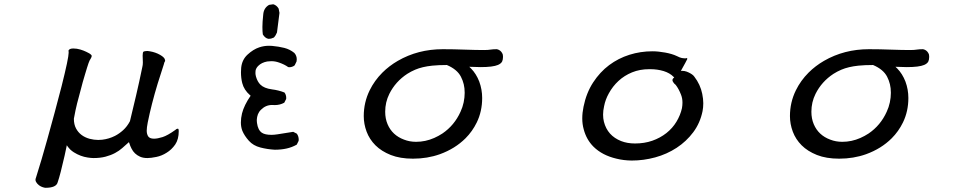

<svg xmlns="http://www.w3.org/2000/svg" viewBox="-20 -707 4540 901"><path d="M649.4 -445.8 650.4 -413.6Q650.4 -402.3 647.9 -392.6Q633.3 -321.3 618.7 -259.3L589.8 -138.2Q576.7 -113.3 558.1 -96.4Q539.6 -79.6 519.5 -69.3Q491.7 -55.2 459.5 -51.3Q450.7 -50.3 440.9 -50.3Q421.4 -50.3 400.4 -55.7Q356.4 -67.9 336.9 -104Q326.7 -123 326.7 -149.4V-149.9Q334.5 -192.9 341.8 -221.7Q349.6 -252 361.8 -296.9Q365.7 -314 379.4 -359.4L388.7 -390.1Q396.5 -415 400.4 -422.9Q402.3 -426.8 405.3 -431.2Q410.6 -439.9 410.6 -445.3L407.7 -449.7Q401.4 -456.5 384.8 -463.9Q373 -469.7 356.9 -474.6Q340.8 -479.5 323.7 -479.5Q305.7 -479.5 301.3 -469.7Q301.3 -467.8 301.8 -466.3Q302.2 -463.4 302.2 -460Q302.2 -434.6 269 -302.2Q254.4 -244.1 236.3 -178.2L201.7 -52.2Q175.3 43 148.9 126.5Q146.5 132.3 146.5 136.7Q146.5 142.1 149.4 147Q154.8 156.2 163.3 162.6Q171.9 168.9 180.9 171.6Q189.9 174.3 193.4 174.3Q243.7 174.3 250.5 148.9Q263.2 112.3 283.2 23.4L291.5 -15.6L293.5 -25.4L299.3 -17.1L309.1 -5.9Q317.9 2.4 326.7 7.8Q357.9 27.3 391.6 32.2Q407.7 34.7 418.9 34.7Q450.7 34.7 475.6 28.1Q500.5 21.5 520 11Q539.6 0.5 553.7 -12.2Q568.4 -24.9 585 -40L587.4 -33.7Q590.8 -22 597.2 -9.8Q609.9 16.1 637.2 28.3Q651.4 34.7 671.9 34.7Q688 34.7 713.4 29.5Q738.8 24.4 761.7 9.8Q785.2 -4.4 802.2 -28.8Q818.8 -53.2 818.8 -91.8Q818.8 -100.1 816.4 -102.5L814.9 -103Q814.5 -103 813 -103Q808.6 -103 802.7 -97.2Q766.6 -71.3 742.9 -63.7Q719.2 -56.2 702.6 -56.2Q682.1 -56.2 674.8 -67.9Q668.5 -79.1 668.5 -93.5Q668.5 -107.9 673.3 -132.3Q690.4 -217.3 719.7 -314Q742.2 -386.2 749.5 -407.2Q750 -412.6 753.4 -418Q754.9 -419.9 754.9 -421.9Q754.9 -423.8 754.4 -425.3Q753.4 -437 731 -449.7Q709.5 -461.9 683.1 -466.3Q675.8 -467.8 672.1 -467.8Q668.5 -467.8 666 -467.3Q660.6 -467.3 654.8 -465.3Q651.4 -464.4 650.4 -458.5Q649.4 -452.6 649.4 -445.8Z M1256.8 -214.4 1269.5 -213.9Q1293.9 -213.9 1314 -225.1L1322.8 -242.2Q1323.2 -244.6 1323.2 -247.1Q1323.2 -262.2 1314.9 -272.9Q1287.6 -283.7 1256.3 -287.6Q1219.2 -292.5 1201.7 -310.1Q1188 -323.7 1181.2 -347.7Q1178.7 -357.4 1178.7 -363.8Q1178.7 -370.1 1179.2 -375Q1181.2 -387.2 1191.9 -397.9Q1207.5 -413.6 1233.9 -418.5Q1243.7 -419.9 1253.4 -419.9Q1271.5 -419.9 1289.1 -413.6Q1314.9 -404.8 1332.5 -392.1Q1335 -391.6 1339.4 -391.6Q1343.8 -391.6 1350.3 -393.6Q1356.9 -395.5 1362.8 -400.4L1371.6 -418.5Q1372.6 -423.3 1372.6 -428.7Q1372.6 -445.8 1361.3 -458.5Q1340.3 -475.6 1314.2 -482.2Q1288.1 -488.8 1256.3 -491.7Q1249 -492.2 1241.7 -492.2Q1218.8 -492.2 1196.8 -484.9Q1168.5 -475.6 1141.6 -450.7Q1115.7 -426.8 1111.8 -389.2Q1110.8 -377.4 1110.8 -368.2Q1110.8 -340.8 1116.7 -317.4Q1125 -284.7 1153.3 -260.3L1156.2 -257.8Q1125.5 -213.4 1115.7 -174.8Q1110.4 -152.8 1110.4 -132.1Q1110.4 -111.3 1117.2 -93.3Q1127 -69.8 1147.9 -46.4Q1168.5 -23.4 1201.7 -14.9Q1234.9 -6.3 1269.5 -4.4Q1299.3 -4.4 1324.7 -10Q1350.1 -15.6 1372.6 -28.3L1381.3 -45.9Q1381.8 -48.8 1381.8 -51.3Q1381.8 -67.4 1373 -79.6L1356 -88.4Q1323.2 -82.5 1282.2 -76.7Q1265.6 -74.2 1254.4 -74.2Q1223.6 -74.2 1209 -84Q1190.4 -96.7 1186 -129.9Q1185.1 -136.7 1185.1 -140.1Q1185.1 -143.6 1185.3 -147.7Q1185.5 -151.9 1186.8 -158.4Q1188 -165 1190.4 -170.9Q1195.3 -183.1 1205.1 -192.4Q1227.1 -214.4 1256.8 -214.4ZM1241.7 -524.9Q1253.4 -524.9 1265.1 -530.8Q1274.4 -540.5 1279.8 -554.7L1291.5 -646.5L1287.6 -666.5Q1278.3 -682.6 1262.2 -687L1242.7 -684.1Q1217.8 -669.9 1215.3 -639.2Q1211.4 -602.5 1211.4 -580.3Q1211.4 -558.1 1213.4 -545.4Q1223.6 -528.3 1238.8 -524.9Q1240.2 -524.9 1241.7 -524.9Z M2182.1 -393.6Q2215.3 -392.1 2235.4 -392.1Q2293 -392.1 2316.9 -402.3Q2331.5 -408.7 2336.4 -418.5Q2340.3 -427.2 2340.3 -438.5Q2340.3 -440.9 2340.3 -442.9V-443.4Q2340.3 -452.1 2336.4 -458Q2332.5 -464.8 2327.4 -468.8Q2322.3 -472.7 2317.6 -474.4Q2313 -476.1 2311.5 -476.1Q2294.4 -476.1 2285.2 -474.6Q2270 -472.2 2252.2 -472.2Q2234.4 -472.2 2210.4 -472.7Q2186.5 -473.1 2160.6 -474.1Q2108.9 -476.1 2057.6 -476.1Q1941.4 -476.1 1846.7 -421.4Q1806.2 -397.9 1774.4 -366.2Q1737.3 -329.1 1714.8 -283.2Q1687 -226.6 1687 -162.1Q1687 -125 1700.4 -89.1Q1713.9 -53.2 1741.9 -25.1Q1770 2.9 1813.7 20.3Q1857.4 37.6 1918 37.6Q1985.4 37.6 2044.4 16.6Q2115.7 -9.3 2164.6 -58.1Q2196.8 -90.3 2217.3 -132.3Q2242.7 -184.6 2242.7 -247.1Q2242.7 -287.1 2229 -324.2Q2214.8 -360.8 2190.4 -385.7ZM2141.1 -182.6Q2112.3 -118.7 2056.2 -80.6Q2037.6 -68.4 2017.6 -59.6Q1976.6 -41.5 1932.6 -41.5Q1902.3 -41.5 1876 -51.8Q1820.8 -72.3 1798.8 -124Q1787.6 -150.4 1787.6 -182.6Q1787.6 -227.5 1807.1 -266.6Q1835.9 -324.2 1891.1 -360.4Q1908.7 -371.6 1928.2 -379.9Q1961.4 -394 2008.3 -398.9Q2038.1 -401.9 2076.2 -401.9H2077.1Q2125.5 -381.3 2143.1 -346.7Q2151.9 -329.6 2156.2 -311.5Q2160.6 -293.5 2160.6 -271.5Q2160.6 -249.5 2155.8 -226.6Q2150.9 -203.6 2141.1 -182.6Z M3203.6 -434.6Q3203.1 -434.6 3202.6 -434.6Q3202.1 -434.6 3201.2 -434.1Q3199.2 -433.1 3194.1 -433.1Q3189 -433.1 3180.2 -434.6Q3171.4 -436 3155.3 -444.3Q3133.3 -454.6 3101.1 -460.4Q3068.8 -466.3 3041 -466.3Q2985.8 -466.3 2933.8 -450Q2881.8 -433.6 2838.6 -401.4Q2795.4 -369.1 2763.4 -320.1Q2731.4 -271 2718.3 -206.1Q2712.4 -177.7 2712.4 -151.1Q2712.4 -124.5 2719.2 -100.1Q2731.9 -51.8 2765.1 -18.6Q2806.2 22 2873 37.6Q2906.2 45.9 2944.3 46.4Q3000.5 46.4 3054.9 31.5Q3109.4 16.6 3155.3 -13.4Q3201.2 -43.5 3233.4 -86.7Q3265.6 -129.9 3276.9 -185.5Q3280.3 -202.6 3280.3 -222.7Q3280.3 -242.7 3275.4 -266.6Q3266.6 -310.5 3238.3 -347.2Q3237.8 -348.6 3232.9 -353.5Q3221.2 -363.8 3201.7 -371.1Q3191.4 -374.5 3182.6 -374.5H3175.3Q3189.5 -400.4 3196 -412.1Q3202.6 -423.8 3205.6 -430.7Q3205.1 -432.6 3203.6 -434.6ZM3182.6 -225.6Q3182.6 -212.9 3180.2 -199.2Q3172.9 -166.5 3154.5 -136Q3136.2 -105.5 3107.2 -82.5Q3078.1 -59.6 3041 -46.6Q3003.9 -33.7 2960 -33.7Q2923.8 -33.7 2895 -44.9Q2830.6 -70.3 2814 -135.7Q2810.1 -150.9 2810.1 -169.2Q2810.1 -187.5 2814.9 -209Q2820.8 -239.7 2836.9 -268.6Q2855 -301.8 2882.3 -327.1Q2909.7 -352.5 2946 -367.4Q2982.4 -382.3 3026.4 -382.3Q3029.3 -382.3 3032.2 -382.3Q3064.9 -382.3 3094.2 -373.5Q3123.5 -364.3 3140.6 -346.7L3144 -343.3Q3139.6 -339.8 3139.2 -339.4Q3135.7 -335.4 3135.7 -331.5Q3135.7 -327.6 3137.2 -325Q3138.7 -322.3 3139.6 -320.8Q3141.6 -317.9 3144 -314.9Q3150.4 -308.6 3150.9 -308.6Q3165 -290.5 3175.8 -262.7Q3182.6 -245.6 3182.6 -225.6Z M4182.1 -393.6Q4215.3 -392.1 4235.4 -392.1Q4293 -392.1 4316.9 -402.3Q4331.5 -408.7 4336.4 -418.5Q4340.3 -427.2 4340.3 -438.5Q4340.3 -440.9 4340.3 -442.9V-443.4Q4340.3 -452.1 4336.4 -458Q4332.5 -464.8 4327.4 -468.8Q4322.3 -472.7 4317.6 -474.4Q4313 -476.1 4311.5 -476.1Q4294.4 -476.1 4285.2 -474.6Q4270 -472.2 4252.2 -472.2Q4234.4 -472.2 4210.4 -472.7Q4186.5 -473.1 4160.6 -474.1Q4108.9 -476.1 4057.6 -476.1Q3941.4 -476.1 3846.7 -421.4Q3806.2 -397.9 3774.4 -366.2Q3737.3 -329.1 3714.8 -283.2Q3687 -226.6 3687 -162.1Q3687 -125 3700.4 -89.1Q3713.9 -53.2 3741.9 -25.1Q3770 2.9 3813.7 20.3Q3857.4 37.6 3918 37.6Q3985.4 37.6 4044.4 16.6Q4115.7 -9.3 4164.6 -58.1Q4196.8 -90.3 4217.3 -132.3Q4242.7 -184.6 4242.7 -247.1Q4242.7 -287.1 4229 -324.2Q4214.8 -360.8 4190.4 -385.7ZM4141.1 -182.6Q4112.3 -118.7 4056.2 -80.6Q4037.6 -68.4 4017.6 -59.6Q3976.6 -41.5 3932.6 -41.5Q3902.3 -41.5 3876 -51.8Q3820.8 -72.3 3798.8 -124Q3787.6 -150.4 3787.6 -182.6Q3787.6 -227.5 3807.1 -266.6Q3835.9 -324.2 3891.1 -360.4Q3908.7 -371.6 3928.2 -379.9Q3961.4 -394 4008.3 -398.9Q4038.1 -401.9 4076.2 -401.9H4077.1Q4125.5 -381.3 4143.1 -346.7Q4151.9 -329.6 4156.2 -311.5Q4160.6 -293.5 4160.6 -271.5Q4160.6 -249.5 4155.8 -226.6Q4150.9 -203.6 4141.1 -182.6Z"/></svg>

Font: Bakudai
Style: Light
Weight: 300
Version: Version 1.48